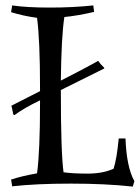

<svg xmlns="http://www.w3.org/2000/svg" viewBox="-20 -679 517 710"><path d="M471 11Q371 0 242.5 0Q114 0 25 10L21 -15Q60 -28 117 -38Q128 -120 128 -296V-308Q68 -279 33 -253L29 -256Q24 -283 22 -288L128 -342V-355Q128 -530 117 -613Q66 -620 21 -634L25 -659Q78 -651 164.5 -651Q251 -651 325 -659L328 -635Q268 -621 218 -616Q207 -546 205 -381L269 -414Q326 -444 343 -454Q351 -442 364 -430L366 -426L205 -346Q205 -114 215 -42Q248 -37 304 -37Q360 -37 400 -55Q412 -92 419 -167H444Q448 -61 477 -9Z"/></svg>

Font: Almendra
Style: Regular
Weight: 400
Designer: Ana Sanfelippo
Foundry: Ana Sanfelippo
Version: Version 1.004